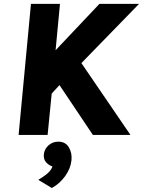

<svg xmlns="http://www.w3.org/2000/svg" viewBox="-20 -693 734 986"><path d="M139 -673H288L265.5 -435L490.5 -673H694L398 -369L650 0H457L285.5 -256L245.5 -212.5L224.5 0H75.5ZM246 272.5 176.5 230.5Q200.5 217 221 200.2Q241.5 183.5 249.5 162Q230.5 156 216.8 140.5Q203 125 205 100.5Q207.5 73 228.8 53.8Q250 34.5 279.5 34.5Q316.5 34.5 333.8 64Q351 93.5 347 130.5Q342.5 173 314.2 212Q286 251 246 272.5Z"/></svg>

Font: Karla ExtraBold
Style: Italic
Weight: 800
Italic angle: -8°
Designer: Jonathan Pinhorn
Version: Version 2.004;gftools[0.9.33]